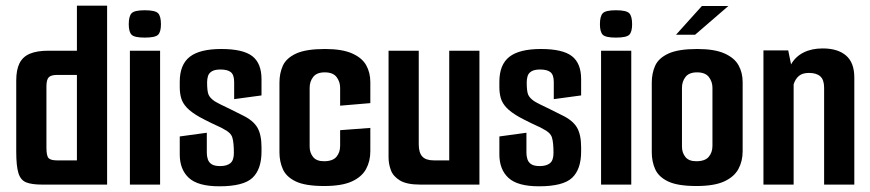

<svg xmlns="http://www.w3.org/2000/svg" viewBox="-20 -648 3055 674"><path d="M128 0Q91 0 71.5 -8Q52 -16 44.5 -41Q37 -66 37 -116V-365Q37 -403 48.5 -426Q60 -449 85 -459.5Q110 -470 150 -470H250V-628H356V0ZM250 -85V-385H181Q159 -385 151 -376.5Q143 -368 143 -345V-130Q143 -100 151 -92.5Q159 -85 180 -85Z M436 0V-470H542V0ZM488 -516Q452 -516 442 -526Q432 -536 432 -563Q432 -591 442 -601.5Q452 -612 488 -612Q525 -612 535 -601.5Q545 -591 545 -563Q545 -536 535 -526Q525 -516 488 -516Z M750 6Q675 6 643 -23.5Q611 -53 611 -106V-169L706 -182V-111Q706 -100 709.5 -89Q713 -78 723 -71.5Q733 -65 753 -65Q776 -65 788.5 -75Q801 -85 801 -111Q801 -148 795.5 -165.5Q790 -183 765 -195Q757 -200 745.5 -205Q734 -210 722 -216Q710 -222 699 -227.5Q688 -233 681 -237Q651 -254 636 -270Q621 -286 616 -303.5Q611 -321 611 -342V-361Q611 -421 646 -448.5Q681 -476 757 -476Q833 -476 865.5 -451Q898 -426 898 -370V-313L802 -300V-360Q802 -385 790.5 -394.5Q779 -404 754 -404Q734 -404 723.5 -397.5Q713 -391 710 -380.5Q707 -370 707 -359Q707 -328 712 -316Q717 -304 733 -293Q741 -288 755 -281Q769 -274 788 -265Q807 -256 830 -244Q868 -226 883 -201Q898 -176 898 -131V-116Q898 -54 866.5 -24Q835 6 750 6Z M1118 5Q1052 5 1018.5 -11Q985 -27 973 -54Q961 -81 961 -113V-358Q961 -391 973 -417.5Q985 -444 1019.5 -460Q1054 -476 1121 -476Q1181 -476 1216 -460.5Q1251 -445 1265.5 -419Q1280 -393 1280 -360V-286L1174 -277V-340Q1174 -361 1161.5 -377.5Q1149 -394 1120 -394Q1092 -394 1079.5 -378Q1067 -362 1067 -340V-133Q1067 -112 1079 -97Q1091 -82 1117 -82Q1148 -82 1161 -97.5Q1174 -113 1174 -136V-191L1280 -199V-117Q1280 -82 1265 -54.5Q1250 -27 1215 -11Q1180 5 1118 5Z M1455 0Q1408 0 1384 -14.5Q1360 -29 1352 -51Q1344 -73 1344 -95V-470H1450V-141Q1450 -112 1462.5 -98.5Q1475 -85 1503 -85H1557V-470H1663V0Z M1872 6Q1797 6 1765 -23.5Q1733 -53 1733 -106V-169L1828 -182V-111Q1828 -100 1831.5 -89Q1835 -78 1845 -71.5Q1855 -65 1875 -65Q1898 -65 1910.5 -75Q1923 -85 1923 -111Q1923 -148 1917.5 -165.5Q1912 -183 1887 -195Q1879 -200 1867.5 -205Q1856 -210 1844 -216Q1832 -222 1821 -227.5Q1810 -233 1803 -237Q1773 -254 1758 -270Q1743 -286 1738 -303.5Q1733 -321 1733 -342V-361Q1733 -421 1768 -448.5Q1803 -476 1879 -476Q1955 -476 1987.5 -451Q2020 -426 2020 -370V-313L1924 -300V-360Q1924 -385 1912.5 -394.5Q1901 -404 1876 -404Q1856 -404 1845.5 -397.5Q1835 -391 1832 -380.5Q1829 -370 1829 -359Q1829 -328 1834 -316Q1839 -304 1855 -293Q1863 -288 1877 -281Q1891 -274 1910 -265Q1929 -256 1952 -244Q1990 -226 2005 -201Q2020 -176 2020 -131V-116Q2020 -54 1988.5 -24Q1957 6 1872 6Z M2090 0V-470H2196V0ZM2142 -516Q2106 -516 2096 -526Q2086 -536 2086 -563Q2086 -591 2096 -601.5Q2106 -612 2142 -612Q2179 -612 2189 -601.5Q2199 -591 2199 -563Q2199 -536 2189 -526Q2179 -516 2142 -516Z M2425 5Q2359 5 2325.5 -11Q2292 -27 2280 -54Q2268 -81 2268 -113V-358Q2268 -391 2280 -417.5Q2292 -444 2326.5 -460Q2361 -476 2428 -476Q2488 -476 2523 -460.5Q2558 -445 2572.5 -419Q2587 -393 2587 -360V-117Q2587 -82 2572 -54.5Q2557 -27 2522 -11Q2487 5 2425 5ZM2424 -82Q2455 -82 2468 -97.5Q2481 -113 2481 -136V-340Q2481 -361 2468.5 -377.5Q2456 -394 2427 -394Q2399 -394 2386.5 -378Q2374 -362 2374 -340V-133Q2374 -112 2386 -97Q2398 -82 2424 -82ZM2353 -526 2444 -627H2537L2420 -526Z M2660 -471H2747L2757 -422Q2772 -449 2800.5 -463.5Q2829 -478 2868 -478Q2921 -478 2950 -453Q2979 -428 2979 -376V0H2873V-340Q2873 -368 2859.5 -380Q2846 -392 2820 -392Q2797 -392 2784.5 -381.5Q2772 -371 2766 -352V0H2660Z"/></svg>

Font: Smooch Sans
Style: Bold
Weight: 700
Designer: Robert E. Leuschke
Foundry: Robert E. Leuschke
Version: Version 1.010